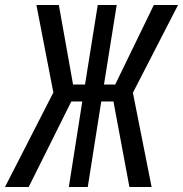

<svg xmlns="http://www.w3.org/2000/svg" viewBox="-58 -750 734 770"><path d="M-38 0 156 -379 88 -730H178L235 -411H283L334 -730H410L359 -411H404L559 -730H656L475 -378L550 0H461L397 -343H348L294 0H218L272 -343H228L57 0Z"/></svg>

Font: JetBrains Mono NL
Style: Italic
Weight: 400
Italic angle: -9°
Monospace: yes
Designer: Philipp Nurullin, Konstantin Bulenkov
Foundry: JetBrains
Version: Version 2.305; ttfautohint (v1.8.4.7-5d5b)